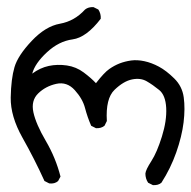

<svg xmlns="http://www.w3.org/2000/svg" viewBox="-20 -416 548 550"><path d="M418 114.3 404.3 107.4Q396.5 95.7 396.5 81.1Q397.5 70.3 413.6 45.4Q429.7 20.5 443.8 -24.9Q458 -70.3 456.1 -106.9Q454.1 -143.6 436 -158.2Q418 -172.9 400.4 -183.1Q382.8 -193.4 358.4 -188.5Q334 -183.6 308.1 -158.7Q282.2 -133.8 286.1 -69.3L279.3 -55.7Q269.5 -47.9 254.9 -48.8L241.2 -55.7Q230.5 -80.1 223.6 -106.4Q216.8 -132.8 194.3 -157.7Q171.9 -182.6 141.1 -175.8Q110.4 -168.9 89.4 -148.4Q68.4 -127.9 75.7 -94.2Q83 -60.5 111.3 -12.2Q139.6 36.1 153.3 89.8L146.5 102.5Q136.7 111.3 121.1 109.4L107.4 102.5Q79.1 40 44.4 -21.5Q9.8 -83 10.7 -136.7Q11.7 -190.4 21.5 -223.6Q31.2 -256.8 70.8 -298.8Q110.4 -340.8 151.9 -348.1Q193.4 -355.5 223.6 -388.7Q233.4 -396.5 248 -395.5L261.7 -388.7Q269.5 -377 268.6 -362.3Q227.5 -308.6 188 -303.2Q148.4 -297.9 114.3 -266.1Q80.1 -234.4 72.3 -205.1Q94.7 -221.7 119.6 -227.1Q144.5 -232.4 171.4 -228.5Q198.2 -224.6 219.7 -208.5Q241.2 -192.4 254.9 -177.7Q278.3 -208 293 -218.3Q307.6 -228.5 322.8 -234.4Q337.9 -240.2 355.5 -242.7Q373 -245.1 393.6 -240.7Q414.1 -236.3 435.1 -225.1Q456.1 -213.9 479 -191.4Q502 -168.9 506.3 -137.2Q510.7 -105.5 505.9 -65.4Q501 -25.4 484.9 20.5Q468.8 66.4 442.4 107.4Q433.6 115.2 418 114.3Z"/></svg>

Font: JasonHandwriting2
Style: Regular
Weight: 400
Version: Version 1.05.10